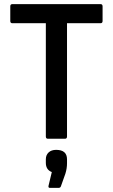

<svg xmlns="http://www.w3.org/2000/svg" viewBox="-20 -675 549 934"><path d="M213 0Q203 0 203 -11V-562H40Q30 -562 30 -573V-644Q30 -655 40 -655H469Q479 -655 479 -644V-573Q479 -562 469 -562H306V-11Q306 0 296 0ZM223 239Q214 239 216 229L232 162Q203 151 203 117V100Q203 79 216.5 66.5Q230 54 253 54Q306 54 306 100V119Q306 145 298 170L276 232Q273 239 265 239Z"/></svg>

Font: Sofia Sans Extra Cond
Style: Bold
Weight: 700
Width: 1
Designer: Botio Nikoltchev, Ani Petrova
Foundry: lettersoup
Version: Version 4.100; ttfautohint (v1.8.3)